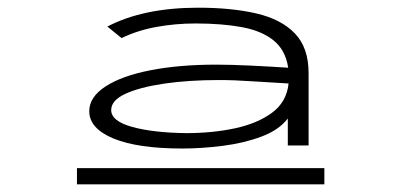

<svg xmlns="http://www.w3.org/2000/svg" viewBox="-20 -645 1040 499"><path d="M454 -259Q338 -259 275 -285Q212 -311 212 -356Q212 -393 254.5 -420.5Q297 -448 371.5 -462.5Q446 -477 542 -477Q580 -477 632 -474.5Q684 -472 729 -469Q722 -515 691 -540Q660 -565 608.5 -574.5Q557 -584 488 -584Q436 -584 386.5 -575Q337 -566 296 -546L259 -576Q353 -625 495 -625Q582 -625 646.5 -610Q711 -595 746.5 -558Q782 -521 782 -455V-267H728V-337Q705 -307 659.5 -290Q614 -273 559 -266Q504 -259 454 -259ZM269 -359Q269 -330 324 -315Q379 -300 464 -299Q532 -299 590.5 -311.5Q649 -324 687 -352Q725 -380 730 -428Q691 -430 639.5 -433.5Q588 -437 551 -437Q469 -437 405.5 -427.5Q342 -418 305.5 -401Q269 -384 269 -359ZM180 -208H823V-166H180Z"/></svg>

Font: Inconsolata UltraExpanded Light
Style: Regular
Weight: 300
Width: 9
Monospace: yes
Designer: Raph Levien, Cyreal, Brenton Simpson
Foundry: Raph Levien, Cyreal, Google
Version: Version 3.001; ttfautohint (v1.8.2.53-6de2)